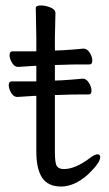

<svg xmlns="http://www.w3.org/2000/svg" viewBox="-20 -665 400 703"><path d="M113 -367V-424H108Q107 -424 47 -420H46Q33 -420 24 -435Q15 -450 15 -463.5Q15 -477 26 -477H113V-528L111 -635Q111 -645 129 -645Q147 -645 165 -637.5Q183 -630 183 -617L181 -528V-480L209 -481Q245 -483 285 -487H286Q299 -487 308.5 -472Q318 -457 318 -443Q318 -429 307 -429H268Q240 -429 220 -428L181 -427V-370L206 -371Q242 -373 282 -377H283Q296 -377 305.5 -362Q315 -347 315 -333Q315 -319 304 -319H265Q237 -319 217 -318L181 -317V-108Q181 -68 188 -57Q195 -46 214 -46Q256 -46 310 -87Q327 -100 337 -100Q347 -100 347 -90Q347 -69 302 -26Q252 18 204 18Q156 18 134.5 -14Q113 -46 113 -110V-314H105Q104 -314 44 -310H43Q30 -310 21 -325Q12 -340 12 -353.5Q12 -367 23 -367Z"/></svg>

Font: LXGW WenKai Lite
Style: Regular
Weight: 400
Designer: LXGW / Fontworks Inc.
Foundry: LXGW / Fontworks Inc.
Version: Version 1.511; March 25, 2025